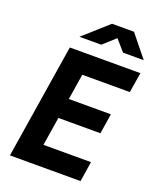

<svg xmlns="http://www.w3.org/2000/svg" viewBox="-170 -1050 942 1150"><g transform="rotate(20 301.0 -475.0)"><path d="M36 0 152 -730H602L581 -602H278L252 -438H520L500 -310H232L203 -128H506L486 0ZM184 -810 341 -950H481L594 -810H462L401 -880L323 -810Z"/></g></svg>

Font: JetBrains Mono NL ExtraBold
Style: Italic
Weight: 800
Italic angle: -9°
Monospace: yes
Designer: Philipp Nurullin, Konstantin Bulenkov
Foundry: JetBrains
Version: Version 2.305; ttfautohint (v1.8.4.7-5d5b)